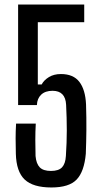

<svg xmlns="http://www.w3.org/2000/svg" viewBox="-20 -820 451 848"><path d="M207 8Q126 8 89 -27Q52 -62 50 -141Q49 -177 49 -208.5Q49 -240 51 -274H138Q136 -240 136 -201Q136 -162 137 -131Q140 -97 155.5 -81Q171 -65 205 -65Q239 -65 254 -81Q269 -97 271 -131Q275 -190 275 -244.5Q275 -299 272 -357Q269 -419 212 -419Q180 -419 162 -402Q144 -385 143 -356H60V-800H352V-722H147V-447H164Q174 -466 196 -479.5Q218 -493 249 -493Q304 -493 330.5 -458.5Q357 -424 360 -359Q362 -299 361.5 -246Q361 -193 359 -141Q352 -62 318.5 -27Q285 8 207 8Z"/></svg>

Font: Big Shoulders Display SemiBold
Style: Regular
Weight: 600
Designer: Patric King
Foundry: XO Type Co
Version: Version 1.000; ttfautohint (v1.8.2)